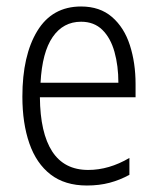

<svg xmlns="http://www.w3.org/2000/svg" viewBox="-20 -562 485 592"><path d="M230 -542Q288 -542 325.5 -509.5Q363 -477 380.5 -422.5Q398 -368 398 -303V-262H103Q104 -152 141 -95Q178 -38 252 -38Q316 -38 379 -75V-23Q350 -7 318 1.5Q286 10 248 10Q180 10 136 -24Q92 -58 70.5 -120Q49 -182 49 -264Q49 -391 95 -466.5Q141 -542 230 -542ZM230 -495Q175 -495 142.5 -448Q110 -401 105 -307H345Q345 -359 333 -402Q321 -445 295.5 -470Q270 -495 230 -495Z"/></svg>

Font: Noto Sans Devanagari UI Condensed Light
Style: Regular
Weight: 300
Width: 3
Designer: Jelle Bosma - Monotype Design Team
Foundry: Monotype Imaging Inc.
Version: Version 2.004; ttfautohint (v1.8.4.7-5d5b)